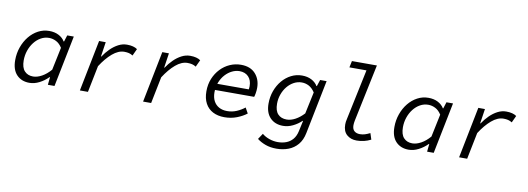

<svg xmlns="http://www.w3.org/2000/svg" viewBox="-67 -1145 4935 1795"><g transform="rotate(10 2400.0 -247.5)"><path d="M218.7 12Q143.4 12 97.7 -35.7Q52 -83.3 52 -174.4Q52 -239.6 72.8 -298Q93.5 -356.5 130 -401.5Q166.6 -446.5 215 -472.3Q263.5 -498.1 319.3 -498.1Q371.1 -498.1 409.5 -478.1Q447.9 -458.1 467.7 -424.7H471.7L491.2 -486.1H553.5L456 0H393L400.6 -73.6H396.6Q358.8 -35.3 312.2 -11.7Q265.7 12 218.7 12ZM242.4 -52.3Q281.6 -52.3 325.3 -76.4Q369 -100.4 408.6 -146.3L453.6 -361.7Q429 -400.7 396.2 -417.2Q363.4 -433.8 329.1 -433.8Q287.6 -433.8 251.5 -413.6Q215.3 -393.3 188.3 -358.5Q161.3 -323.8 146 -279.1Q130.8 -234.4 130.8 -185.6Q130.8 -117.6 161.2 -84.9Q191.5 -52.3 242.4 -52.3Z M696.9 0 793.6 -486.5 856.6 -486.1 835.8 -347.2H839.8Q867 -388.5 901.6 -422.7Q936.2 -456.9 975.7 -477.5Q1015.1 -498.1 1057.5 -498.1Q1089.8 -498.1 1114.2 -491.6Q1138.7 -485.2 1155.5 -473L1124.7 -407.1Q1106.8 -418.9 1087.4 -423.5Q1067.9 -428.1 1043.8 -428.1Q987.7 -428.1 931.2 -379.9Q874.8 -331.7 824.3 -252.8L773.4 0Z M1296.9 0 1393.6 -486.5 1456.6 -486.1 1435.8 -347.2H1439.8Q1467 -388.5 1501.6 -422.7Q1536.2 -456.9 1575.7 -477.5Q1615.1 -498.1 1657.5 -498.1Q1689.8 -498.1 1714.2 -491.6Q1738.7 -485.2 1755.5 -473L1724.7 -407.1Q1706.8 -418.9 1687.4 -423.5Q1667.9 -428.1 1643.8 -428.1Q1587.7 -428.1 1531.2 -379.9Q1474.8 -331.7 1424.3 -252.8L1373.4 0Z M2070 12Q2007 12 1960.5 -12Q1914 -36 1888.5 -83Q1863 -130 1863 -198Q1863 -264 1885.5 -318.5Q1908 -373 1946.5 -413.5Q1985 -454 2035 -476Q2085 -498 2140 -498Q2229 -498 2277 -445Q2325 -392 2325 -311Q2325 -286 2320.5 -260Q2316 -234 2312 -224H1922L1932 -284H2279L2247 -269Q2250 -280 2251.5 -291.5Q2253 -303 2253 -314Q2253 -371 2221.5 -404Q2190 -437 2136 -437Q2101 -437 2066 -420Q2031 -403 2002.5 -372Q1974 -341 1956.5 -298Q1939 -255 1939 -202Q1939 -153 1957 -119Q1975 -85 2008 -67Q2041 -49 2085 -49Q2133 -49 2175 -67Q2217 -85 2251 -112L2280 -60Q2243 -31 2188.5 -9.5Q2134 12 2070 12Z M2600.8 217.1Q2540.9 217.1 2494.8 200Q2448.6 182.9 2415.7 157L2452.1 102.3Q2481.4 126.9 2521.5 140.6Q2561.7 154.3 2601.8 154.3Q2645.2 154.3 2681.5 140.6Q2717.9 126.9 2743.2 97.4Q2768.4 67.8 2778.8 21.4L2801.3 -81.8H2797.3Q2762.1 -47.9 2716.4 -25.8Q2670.8 -3.6 2624.2 -3.6Q2547.1 -3.6 2501 -51.4Q2455 -99.2 2455 -185.8Q2455 -250 2475.5 -306.6Q2496.1 -363.2 2532.4 -406.3Q2568.8 -449.3 2616.7 -473.7Q2664.6 -498.1 2719.3 -498.1Q2771.1 -498.1 2809.5 -478.1Q2847.9 -458.1 2867.7 -424.7H2871.7L2891.9 -486.1H2953.5L2851.1 24.8Q2837.7 92.5 2801.5 135Q2765.4 177.5 2713.6 197.3Q2661.9 217.1 2600.8 217.1ZM2646.8 -67.8Q2686.7 -67.8 2728.8 -90.5Q2770.9 -113.1 2809.3 -154.5L2853.2 -361Q2827.6 -399.9 2795.8 -416.9Q2764.1 -433.8 2728 -433.8Q2688.7 -433.8 2653.5 -415Q2618.3 -396.1 2591.4 -363.4Q2564.6 -330.6 2549.2 -288Q2533.7 -245.5 2533.7 -198.4Q2533.7 -131.8 2563.9 -99.8Q2594.1 -67.8 2646.8 -67.8Z M3325 12Q3269 12 3232 -20.5Q3195 -53 3195 -117Q3195 -130 3196.5 -142.5Q3198 -155 3202 -171L3303 -650H3141L3154 -712H3391L3277 -168Q3275 -157 3273.5 -146Q3272 -135 3272 -124Q3272 -87 3292 -69.5Q3312 -52 3346 -52Q3370 -52 3392.5 -59Q3415 -66 3441 -79L3460 -20Q3428 -4 3394.5 4Q3361 12 3325 12Z M3818.7 12Q3743.4 12 3697.7 -35.7Q3652 -83.3 3652 -174.4Q3652 -239.6 3672.8 -298Q3693.5 -356.5 3730 -401.5Q3766.6 -446.5 3815 -472.3Q3863.5 -498.1 3919.3 -498.1Q3971.1 -498.1 4009.5 -478.1Q4047.9 -458.1 4067.7 -424.7H4071.7L4091.2 -486.1H4153.5L4056 0H3993L4000.6 -73.6H3996.6Q3958.8 -35.3 3912.2 -11.7Q3865.7 12 3818.7 12ZM3842.4 -52.3Q3881.6 -52.3 3925.3 -76.4Q3969 -100.4 4008.6 -146.3L4053.6 -361.7Q4029 -400.7 3996.2 -417.2Q3963.4 -433.8 3929.1 -433.8Q3887.6 -433.8 3851.5 -413.6Q3815.3 -393.3 3788.3 -358.5Q3761.3 -323.8 3746 -279.1Q3730.8 -234.4 3730.8 -185.6Q3730.8 -117.6 3761.2 -84.9Q3791.5 -52.3 3842.4 -52.3Z M4296.9 0 4393.6 -486.5 4456.6 -486.1 4435.8 -347.2H4439.8Q4467 -388.5 4501.6 -422.7Q4536.2 -456.9 4575.7 -477.5Q4615.1 -498.1 4657.5 -498.1Q4689.8 -498.1 4714.2 -491.6Q4738.7 -485.2 4755.5 -473L4724.7 -407.1Q4706.8 -418.9 4687.4 -423.5Q4667.9 -428.1 4643.8 -428.1Q4587.7 -428.1 4531.2 -379.9Q4474.8 -331.7 4424.3 -252.8L4373.4 0Z"/></g></svg>

Font: SourceCodeVF
Style: Italic
Weight: 200
Italic angle: -11°
Monospace: yes
Designer: Paul D. Hunt, Teo Tuominen
Foundry: Adobe
Version: Version 1.026;hotconv 1.1.0;makeotfexe 2.6.0